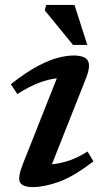

<svg xmlns="http://www.w3.org/2000/svg" viewBox="-20 -751 433 782"><path d="M73 -82.5 211.5 -432Q178 -428.5 138.8 -413.8Q99.5 -399 50.5 -368L24 -408Q87 -457.5 134.8 -482.5Q182.5 -507.5 218 -516.2Q253.5 -525 279.5 -525Q326 -525 338 -503.5Q350 -482 330 -431.5L191.5 -82Q225.5 -85 261.5 -97Q297.5 -109 336.5 -134L360.5 -94Q279.5 -31.5 219.2 -10.2Q159 11 114.5 11Q72.5 11 61.8 -7.8Q51 -26.5 73 -82.5ZM335.5 -568H277.5L162.5 -708.5L168 -731H283.5Z"/></svg>

Font: Newsreader 6pt Medium
Style: Italic
Weight: 500
Italic angle: -17°
Designer: Hugues Gentile
Foundry: Production Type
Version: Version 1.003; ttfautohint (v1.8.3)